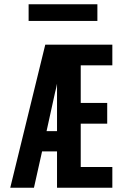

<svg xmlns="http://www.w3.org/2000/svg" viewBox="-20 -879 590 899"><path d="M28 0 192 -670H506V-573H358V-397H482V-300H358V-97H506V0H247V-170H177L139 0ZM198 -265H247V-487Q245 -477 243 -467Q241 -457 238 -447ZM436 -781H114V-859H436Z"/></svg>

Font: Lode
Style: Bold
Weight: 700
Monospace: yes
Designer: Belleve Invis
Foundry: Belleve Invis
Version: Version 29.2.0; ttfautohint (v1.8.3)